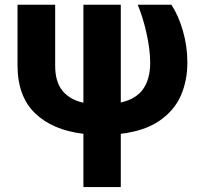

<svg xmlns="http://www.w3.org/2000/svg" viewBox="-20 -550 830 797"><path d="M209 -530.3V-277.3Q209 -210.4 239.3 -173.3Q269.5 -136.2 326.2 -123.5V-530.3H481.4V-124.5Q545.9 -139.2 574.7 -181.2Q603.5 -223.1 603.5 -290Q603 -344.7 588.6 -410.2Q574.2 -475.6 551.8 -530.3H691.4Q720.2 -487.3 739 -422.9Q757.8 -358.4 757.8 -290Q757.8 -215.3 730.7 -153.3Q703.6 -91.3 642.1 -48.8Q580.6 -6.3 481.4 5.4V226.6H326.2V5.4Q196.8 -10.3 124.8 -80.6Q52.7 -150.9 52.7 -279.3V-530.3Z"/></svg>

Font: Pretendard ExtraBold
Style: Regular
Weight: 800
Designer: Base glyphs from Inter by Rasmus Andersson; Hangeul glyphs from Noto Sans CJK(Source Han Sans) by Jang Soo-young and Kan
Foundry: Kil Hyung-jin
Version: Version 1.309